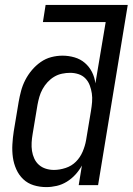

<svg xmlns="http://www.w3.org/2000/svg" viewBox="-20 -755 541 783"><path d="M169 8Q142 8 117.5 0.5Q93 -7 75 -24Q57 -41 46.5 -64.5Q36 -88 32.5 -113.5Q29 -139 30.5 -166Q32 -193 36 -219L56 -339Q60 -362 66 -384.5Q72 -407 83 -428.5Q94 -450 110 -469Q126 -488 146 -502Q166 -516 189 -522Q212 -528 235 -528Q260 -528 284 -521Q308 -514 326 -498.5Q344 -483 355 -461.5Q366 -440 369 -415L411 -665H155L166 -735H501L380 0H301L314 -80Q303 -60 287.5 -43Q272 -26 252.5 -14Q233 -2 211.5 3Q190 8 169 8ZM200 -62Q223 -62 247.5 -70Q272 -78 289.5 -95.5Q307 -113 317 -136.5Q327 -160 331 -183L351 -303Q354 -321 355.5 -339Q357 -357 354.5 -374Q352 -391 346 -407Q340 -423 328.5 -435Q317 -447 300.5 -452.5Q284 -458 266 -458Q250 -458 233 -454.5Q216 -451 201 -442Q186 -433 174 -420Q162 -407 153.5 -391.5Q145 -376 140.5 -360Q136 -344 133 -328L113 -208Q110 -191 109 -173.5Q108 -156 110.5 -139.5Q113 -123 120 -108Q127 -93 139 -82.5Q151 -72 167 -67Q183 -62 200 -62Z"/></svg>

Font: Iosevka Term Oblique
Style: Regular
Weight: 400
Italic angle: -9°
Monospace: yes
Designer: Belleve Invis
Foundry: Belleve Invis
Version: Version 31.4.0